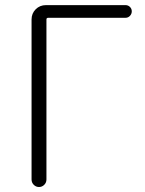

<svg xmlns="http://www.w3.org/2000/svg" viewBox="-20 -749 579 769"><path d="M106.4 -30.3V-670.9Q106.4 -695.3 123 -711.9Q139.6 -728.5 164.1 -728.5H482.4Q493.2 -728.5 500.5 -721.2Q507.8 -713.9 507.8 -703.6Q507.8 -693.4 500.5 -685.5Q493.2 -677.7 482.4 -677.7H172.9Q166 -677.7 166 -670.9V-30.3Q166 -17.6 157.2 -8.8Q148.4 0 136.2 0Q124 0 115.2 -8.8Q106.4 -17.6 106.4 -30.3Z"/></svg>

Font: Gen Jyuu Gothic P Light
Style: Regular
Weight: 200
Designer: [Source Han Sans]
Ryoko NISHIZUKA  (kana & ideographs); Paul D. Hunt (Latin, Greek & Cyrillic); Wenlong ZHANG  (bopomofo
Version: Version 1.002.20150607